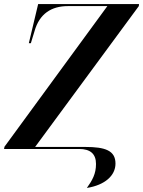

<svg xmlns="http://www.w3.org/2000/svg" viewBox="-37 -734 705 946"><path d="M391 192C480 178 532 131 532 72C532 8 482 -10 383 -10H136L647 -704L648 -714H151L105 -521H115L133 -580C157 -666 216 -704 298 -704H492L-15 -11L-17 0H353C408 0 436 24 436 74C436 123 418 154 391 192Z"/></svg>

Font: Noto Serif Display SemiCondensed SemiBold
Style: Italic
Weight: 600
Width: 4
Italic angle: -12°
Designer: Monotype Design Team
Foundry: Monotype Imaging Inc.
Version: Version 2.009